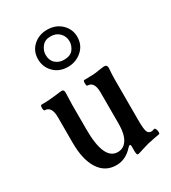

<svg xmlns="http://www.w3.org/2000/svg" viewBox="-177 -792 800 899"><g transform="rotate(-30 223.0 -342.0)"><path d="M300 17Q296 17 294.5 10.5Q293 4 293 -5V-28Q293 -40 288 -40Q285 -40 277 -32Q239 11 188 11Q128 11 95 -40Q62 -91 62 -183V-321Q62 -380 24 -380Q21 -380 19.5 -387.5Q18 -395 19.5 -402.5Q21 -410 24 -410Q45 -410 67 -411.5Q89 -413 103 -415Q121 -417 126.5 -418Q132 -419 139 -419Q151 -419 151 -403Q151 -386 150 -368.5Q149 -351 149 -340V-205Q149 -39 224 -39Q257 -39 275 -68.5Q293 -98 293 -150V-321Q293 -380 256 -380Q252 -380 251 -387.5Q250 -395 251 -402.5Q252 -410 256 -410Q282 -410 302 -411Q322 -412 336 -415Q352 -417 357.5 -418Q363 -419 368 -419Q384 -419 384 -402Q381 -370 381 -340V-120Q381 -75 386.5 -59.5Q392 -44 408 -44Q415 -44 424 -48Q429 -49 432.5 -41Q436 -33 436 -24.5Q436 -16 432 -15Q425 -14 404 -10Q383 -6 366 -2Q348 3 335.5 7Q323 11 310 15Q304 17 300 17ZM222 -501Q175 -501 146 -530.5Q117 -560 117 -602Q117 -646 147.5 -673.5Q178 -701 222 -701Q269 -701 299 -672Q329 -643 329 -602Q329 -557 297 -529Q265 -501 222 -501ZM221 -539Q257 -539 272 -559Q287 -579 287 -602Q287 -629 268.5 -647.5Q250 -666 221 -666Q190 -666 174 -645.5Q158 -625 158 -602Q158 -572 176.5 -555.5Q195 -539 221 -539Z"/></g></svg>

Font: Junicode Two Beta Condensed Medium
Style: Regular
Weight: 500
Width: 3
Designer: Peter S. Baker
Foundry: Briery Creek Software
Version: Version 1.053; ttfautohint (v1.8.4)